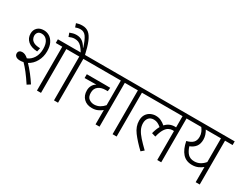

<svg xmlns="http://www.w3.org/2000/svg" viewBox="-75 -1532 2825 2177"><g transform="rotate(30 1338.0 -443.0)"><path d="M108 -198Q73 -198 54.5 -212.5Q36 -227 36 -250Q36 -272 50 -283.5Q64 -295 85 -295Q105 -295 123 -287Q141 -279 164 -259Q212 -278 242 -326Q272 -374 272 -444Q272 -512 244.5 -549Q217 -586 172 -586Q139 -586 123.5 -568Q108 -550 108 -522Q108 -505 117.5 -484.5Q127 -464 154.5 -449Q182 -434 237 -433L226 -385Q146 -389 103 -426.5Q60 -464 60 -524Q60 -571 90 -601.5Q120 -632 175 -632Q215 -632 248.5 -611Q282 -590 303 -548Q324 -506 324 -442Q324 -370 291 -310Q258 -250 201 -220Q239 -181 280 -128.5Q321 -76 353 -26L311 1Q265 -69 226.5 -118.5Q188 -168 153 -203Q131 -198 108 -198ZM499 -574V0H446V-574H361V-622H598V-574Z M722 -574V0H669V-574H584V-622H821V-574ZM664 -615Q637 -661 615 -684Q593 -707 571.5 -715Q550 -723 524 -723Q506 -723 487.5 -718Q469 -713 452 -705L435 -752Q455 -760 476 -765.5Q497 -771 521 -771Q566 -771 598 -748.5Q630 -726 655 -681L658 -683Q629 -773 601.5 -811Q574 -849 529 -849Q509 -849 492.5 -845Q476 -841 463 -836L447 -883Q465 -889 483.5 -892.5Q502 -896 527 -896Q576 -896 610 -868.5Q644 -841 669.5 -779.5Q695 -718 718 -615Z M1365 -574H1265V0H1213V-188Q1192 -170 1159.5 -154.5Q1127 -139 1082 -139Q1016 -139 975.5 -178.5Q935 -218 935 -285Q935 -320 950 -348.5Q965 -377 996 -395L843 -393V-443H1077Q1098 -443 1119 -442.5Q1140 -442 1150 -442L1145 -395H1118Q1059 -395 1023 -367Q987 -339 987 -285Q987 -231 1016 -209Q1045 -187 1084 -186Q1126 -187 1157.5 -205Q1189 -223 1213 -251V-574H807V-622H1365Z M1489 -574V0H1436V-574H1351V-622H1588V-574Z M1574 -574V-622H2173V-574H2073V0H2021V-379Q2013 -380 2003 -380Q1978 -380 1953 -367Q1928 -354 1906.5 -319Q1885 -284 1869 -219L1818 -234Q1833 -294 1857 -336Q1835 -355 1812 -366.5Q1789 -378 1761 -378Q1717 -378 1694.5 -351Q1672 -324 1672 -282Q1672 -240 1691 -201.5Q1710 -163 1748 -120.5Q1786 -78 1844 -22L1807 10Q1723 -70 1671 -139.5Q1619 -209 1619 -284Q1619 -335 1640 -366.5Q1661 -398 1693 -412.5Q1725 -427 1757 -427Q1795 -427 1825.5 -413Q1856 -399 1885 -374Q1933 -428 2005 -428Q2013 -428 2021 -427V-574Z M2676 -622V-574H2577V0H2524V-199Q2501 -179 2467 -163.5Q2433 -148 2388 -148Q2310 -148 2263.5 -200Q2217 -252 2198 -351Q2254 -365 2280 -392Q2306 -419 2306 -467Q2306 -499 2294.5 -526Q2283 -553 2266 -574H2159V-622ZM2258 -317Q2276 -259 2306.5 -227.5Q2337 -196 2390 -196Q2432 -196 2465.5 -214.5Q2499 -233 2524 -264V-574H2325Q2340 -550 2349.5 -521Q2359 -492 2359 -461Q2359 -404 2332.5 -369.5Q2306 -335 2258 -317Z"/></g></svg>

Font: Noto Sans SemiCondensed Light
Style: Italic
Weight: 300
Width: 4
Italic angle: -12°
Designer: Monotype Design Team
Foundry: Monotype Imaging Inc.
Version: Version 2.013; ttfautohint (v1.8.4.7-5d5b)